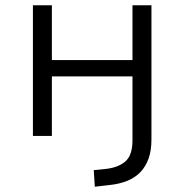

<svg xmlns="http://www.w3.org/2000/svg" viewBox="-20 -516 701 729"><path d="M340 193 336 130 385 125Q432 119 457.5 95.5Q483 72 483 17V-226H177V0H105V-496H177V-288H483V-496H555V14Q555 55 544.5 85Q534 115 514 136.5Q494 158 463.5 170.5Q433 183 392 187Z"/></svg>

Font: Nunito Sans 6pt Light
Style: Regular
Weight: 300
Version: Version 3.101;gftools[0.9.27]